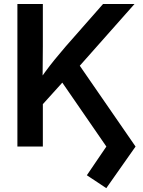

<svg xmlns="http://www.w3.org/2000/svg" viewBox="-20 -748 732 980"><path d="M162.6 -176.3V-312.5Q186.5 -348.1 210 -380.1Q233.4 -412.1 259 -443.6Q284.7 -475.1 314 -509.3L505.9 -727.5H666.5L358.4 -379.9L348.6 -382.3ZM68.8 0V-727.5H198.7V-510.7L197.3 -335.9L198.7 -272.5V0ZM522.5 212.4 423.3 146.5 522.9 0 286.6 -342.8 367.2 -441.4 671.9 0Z"/></svg>

Font: Inter 20pt SemiBold
Style: Regular
Weight: 600
Version: Version 4.001;git-66647c0bb